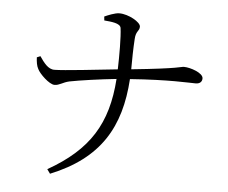

<svg xmlns="http://www.w3.org/2000/svg" viewBox="-55 -821 1110 933"><g transform="rotate(5 500.0 -354.0)"><path d="M109 -509C110 -487 113 -467 121 -453C131 -431 180 -383 206 -383C230 -383 245 -399 277 -406C327 -416 427 -430 504 -438C489 -219 406 -85 207 28L222 49C462 -48 554 -208 569 -443C759 -457 855 -450 889 -450C906 -450 920 -458 920 -477C920 -504 856 -525 826 -525C809 -525 809 -515 571 -491C571 -538 572 -594 575 -639C577 -680 595 -678 595 -701C595 -723 535 -757 490 -757C469 -757 433 -742 418 -735L420 -716C453 -713 499 -710 502 -686C508 -643 508 -551 506 -485C412 -475 242 -456 200 -456C168 -455 146 -487 126 -516Z"/></g></svg>

Font: Harano Aji Mincho
Style: Regular
Weight: 400
Foundry: Masamichi Hosoda
Version: HaranoAjiMincho-Regular version 20230610;ttx 4.39.4